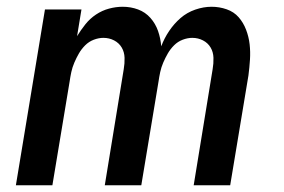

<svg xmlns="http://www.w3.org/2000/svg" viewBox="-20 -548 840 568"><path d="M27 0 113 -520H221L208 -441Q219 -459 232.5 -476Q246 -493 264 -505Q282 -517 302.5 -522.5Q323 -528 343 -528Q367 -528 388.5 -520Q410 -512 425 -495Q440 -478 447.5 -456.5Q455 -435 457 -411Q466 -435 480.5 -456.5Q495 -478 514 -494.5Q533 -511 557.5 -519.5Q582 -528 606 -528Q629 -528 650.5 -520.5Q672 -513 686 -497Q700 -481 708 -460Q716 -439 718.5 -417Q721 -395 719.5 -371.5Q718 -348 715 -325L661 0H553L609 -343Q612 -360 611.5 -377Q611 -394 603 -407.5Q595 -421 580.5 -428.5Q566 -436 549 -436Q535 -436 520.5 -430.5Q506 -425 495 -414Q484 -403 476.5 -390Q469 -377 463 -363Q457 -349 454 -335Q451 -321 449 -307L398 0H290L346 -343Q349 -360 348.5 -377Q348 -394 340 -407.5Q332 -421 317.5 -428.5Q303 -436 286 -436Q272 -436 257.5 -430.5Q243 -425 232 -414Q221 -403 213.5 -390Q206 -377 200 -363Q194 -349 191 -335Q188 -321 186 -307L135 0Z"/></svg>

Font: Iosevka Aile Semibold Oblique
Style: Regular
Weight: 600
Italic angle: -9°
Designer: Belleve Invis
Foundry: Belleve Invis
Version: Version 31.1.0; ttfautohint (v1.8.4)